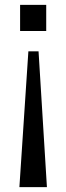

<svg xmlns="http://www.w3.org/2000/svg" viewBox="-20 -773 274 793"><path d="M60.1 0 97.2 -561H139.2L173.8 0ZM63 -645V-752.9H170.9V-645Z"/></svg>

Font: Standard
Style: Regular
Weight: 400
Designer: Bryce Wilner
Version: Version 2.000;PS 2.0;hotconv 16.6.51;makeotf.lib2.5.65220 DE